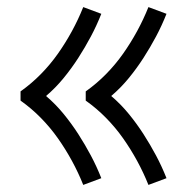

<svg xmlns="http://www.w3.org/2000/svg" viewBox="-20 -611 540 542"><path d="M399 -89Q385 -124 367 -157Q349 -190 327.5 -220.5Q306 -251 279.5 -278Q253 -305 222 -327V-353Q253 -375 279.5 -402Q306 -429 327.5 -459.5Q349 -490 367 -523Q385 -556 399 -591L450 -572Q437 -539 420.5 -508Q404 -477 385 -447.5Q366 -418 343.5 -390.5Q321 -363 294 -340Q321 -317 343.5 -289.5Q366 -262 385 -232.5Q404 -203 420.5 -172Q437 -141 450 -108ZM215 -89Q201 -124 183 -157Q165 -190 143.5 -220.5Q122 -251 95.5 -278Q69 -305 38 -327V-353Q69 -375 95.5 -402Q122 -429 143.5 -459.5Q165 -490 183 -523Q201 -556 215 -591L266 -572Q253 -539 236.5 -508Q220 -477 201 -447.5Q182 -418 159.5 -390.5Q137 -363 110 -340Q137 -317 159.5 -289.5Q182 -262 201 -232.5Q220 -203 236.5 -172Q253 -141 266 -108Z"/></svg>

Font: Iosevka Term Curly Light
Style: Regular
Weight: 300
Designer: Belleve Invis
Foundry: Belleve Invis
Version: Version 32.3.0